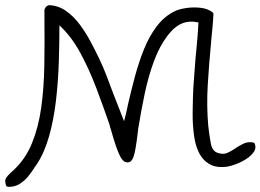

<svg xmlns="http://www.w3.org/2000/svg" viewBox="-38 -598 1008 743"><path d="M-7 125 -14 122Q-21 101 -15 91.5Q-9 82 2 72Q3 71 3 71Q6 68 9 65.5Q12 63 15 60Q61 17 86 -44.5Q111 -106 121.5 -181.5Q132 -257 133.5 -344Q135 -431 134 -526Q134 -535 134 -543.5Q134 -552 134 -561Q139 -575 151 -578H153Q189 -576 218.5 -555Q248 -534 271.5 -502Q295 -470 313 -436Q331 -402 344 -375Q361 -340 374.5 -304.5Q388 -269 401 -234Q412 -207 422 -180.5Q432 -154 442 -129Q450 -156 458 -197Q470 -249 484.5 -303Q499 -357 519 -407Q539 -457 568 -495.5Q597 -534 637 -554Q652 -562 680 -566.5Q708 -571 737 -568Q766 -565 785 -550L788 -545Q787 -522 784.5 -494.5Q782 -467 779 -437Q779 -434 778.5 -430.5Q778 -427 778 -424Q771 -352 766 -270Q761 -188 768 -110Q772 -75 777.5 -44.5Q783 -14 803 -7Q825 1 841 -6Q857 -13 873 -24L874 -25Q888 -34 904 -42Q920 -50 941 -47L947 -44Q955 -26 944.5 -10.5Q934 5 914.5 17.5Q895 30 874.5 37.5Q854 45 841 47Q805 52 780.5 41Q756 30 741 8Q721 -21 714 -66Q707 -111 707.5 -161Q708 -211 710 -256Q712 -287 714.5 -317.5Q717 -348 719 -376Q720 -384 720.5 -392Q721 -400 722 -407Q725 -437 727 -463Q729 -489 730 -511Q696 -519 667 -507.5Q638 -496 611 -461Q579 -419 557.5 -360.5Q536 -302 522 -235.5Q508 -169 497 -101Q496 -96 495.5 -89.5Q495 -83 494 -76Q487 -18 480 5Q473 28 459 30Q441 34 426.5 6Q412 -22 392 -94Q388 -105 387 -110.5Q386 -116 385 -118Q361 -188 334 -259Q307 -330 273 -393Q239 -456 192 -500Q192 -431 189.5 -356Q187 -281 178.5 -208Q170 -135 152 -71Q134 -7 103 40Q101 43 97 48Q86 66 71.5 84Q57 102 37.5 114Q18 126 -7 125Z"/></svg>

Font: Yuji Hentaigana Akari
Style: Regular
Weight: 400
Designer: Kataoka Yuji
Foundry: Kinuta Font Factory
Version: Version 3.002